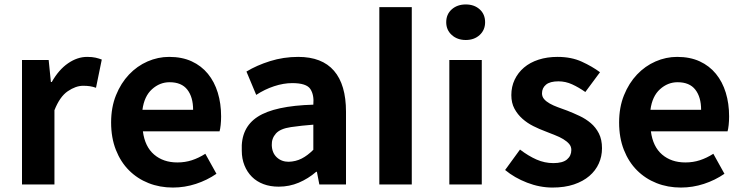

<svg xmlns="http://www.w3.org/2000/svg" viewBox="-20 -830 3343 864"><path d="M79 -560H199L209 -461H213Q244 -516 286 -545Q328 -574 372 -574Q395 -574 410 -570.5Q425 -567 438 -562L412 -435Q398 -440 384.5 -442Q371 -444 354 -444Q321 -444 285 -419.5Q249 -395 225 -334V0H79Z M758 14Q699 14 648.5 -6Q598 -26 560.5 -63.5Q523 -101 501.5 -155.5Q480 -210 480 -279Q480 -347 502 -401.5Q524 -456 560.5 -494.5Q597 -533 644 -553.5Q691 -574 741 -574Q799 -574 842.5 -554Q886 -534 915.5 -498Q945 -462 960 -413Q975 -364 975 -306Q975 -286 973 -267.5Q971 -249 968 -239H623Q632 -170 673.5 -134.5Q715 -99 778 -99Q813 -99 843.5 -109Q874 -119 904 -138L954 -48Q912 -19 861.5 -2.5Q811 14 758 14ZM849 -336Q849 -393 823 -426.5Q797 -460 743 -460Q699 -460 664 -428.5Q629 -397 621 -336Z M1234 10Q1196 10 1165.5 -1.5Q1135 -13 1113.5 -34.5Q1092 -56 1080 -86Q1068 -116 1068 -152Q1063 -255 1139.5 -304.5Q1216 -354 1390 -359Q1394 -403 1376.5 -429.5Q1359 -456 1295 -456Q1256 -456 1213.5 -442Q1171 -428 1133 -403L1089 -508Q1135 -536 1195.5 -555Q1256 -574 1322 -574Q1429 -574 1483 -511.5Q1537 -449 1537 -327V0H1417L1406 -57H1403Q1367 -26 1324.5 -8Q1282 10 1234 10ZM1279 -102Q1311 -103 1337.5 -116.5Q1364 -130 1390 -156V-269Q1337 -265 1289 -258Q1241 -251 1221.5 -229Q1202 -207 1203 -177Q1204 -142 1225.5 -122Q1247 -102 1279 -102Z M1687 0V-798H1833V0Z M2002 -560H2148V0H2002ZM2076 -650Q2038 -650 2013 -672.5Q1988 -695 1988 -730Q1988 -766 2013 -788Q2038 -810 2076 -810Q2114 -810 2138.5 -788Q2163 -766 2163 -730Q2163 -695 2138.5 -672.5Q2114 -650 2076 -650Z M2466 14Q2409 14 2352 -8Q2295 -30 2253 -65L2320 -157Q2358 -128 2394.5 -112Q2431 -96 2470 -96Q2512 -96 2531.5 -112.5Q2551 -129 2551 -155Q2551 -171 2541 -182.5Q2531 -194 2514.5 -204Q2498 -214 2477 -222Q2456 -230 2434 -239Q2407 -249 2380 -262.5Q2353 -276 2331 -295.5Q2309 -315 2295 -341Q2281 -367 2281 -402Q2281 -440 2296 -471.5Q2311 -503 2338 -526Q2365 -549 2403.5 -561.5Q2442 -574 2489 -574Q2551 -574 2598 -552.5Q2645 -531 2680 -505L2614 -416Q2584 -437 2554.5 -450.5Q2525 -464 2493 -464Q2455 -464 2437 -449Q2419 -434 2419 -410Q2419 -395 2428.5 -384Q2438 -373 2454 -364Q2470 -355 2490.5 -347.5Q2511 -340 2533 -332Q2561 -321 2588.5 -308Q2616 -295 2638.5 -276Q2661 -257 2675 -229.5Q2689 -202 2689 -163Q2689 -126 2674.5 -94Q2660 -62 2632 -38Q2604 -14 2562.5 0Q2521 14 2466 14Z M3044 14Q2985 14 2934.5 -6Q2884 -26 2846.5 -63.5Q2809 -101 2787.5 -155.5Q2766 -210 2766 -279Q2766 -347 2788 -401.5Q2810 -456 2846.5 -494.5Q2883 -533 2930 -553.5Q2977 -574 3027 -574Q3085 -574 3128.5 -554Q3172 -534 3201.5 -498Q3231 -462 3246 -413Q3261 -364 3261 -306Q3261 -286 3259 -267.5Q3257 -249 3254 -239H2909Q2918 -170 2959.5 -134.5Q3001 -99 3064 -99Q3099 -99 3129.5 -109Q3160 -119 3190 -138L3240 -48Q3198 -19 3147.5 -2.5Q3097 14 3044 14ZM3135 -336Q3135 -393 3109 -426.5Q3083 -460 3029 -460Q2985 -460 2950 -428.5Q2915 -397 2907 -336Z"/></svg>

Font: SpoqaHanSansJP-Bold
Style: Regular
Weight: 700
Designer: [Source Han Sans]
Ryoko NISHIZUKA  (kana & ideographs); Paul D. Hunt (Latin, Greek & Cyrillic); Wenlong ZHANG  (bopomofo
Foundry: Spoqa (http://bi.spoqa.com)
Version: Version 1.002.20150607